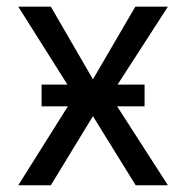

<svg xmlns="http://www.w3.org/2000/svg" viewBox="-20 -550 553 570"><path d="M255.9 -314.5 381.8 -530.3H478.5L307.6 -265.6L478.5 0H382.8L255.9 -205.1L130.9 0H34.2L201.2 -265.6L34.2 -530.3H130.9ZM103.5 -298.8H409.2V-234.4H103.5Z"/></svg>

Font: Pretendard GOV Variable
Style: Regular
Weight: 400
Designer: Base glyphs from Inter by Rasmus Andersson; Hangul glyphs from Noto Sans CJK(Source Han Sans) by Jang Soo-young and Kang
Foundry: Kil Hyung-jin
Version: Version 1.307;Glyphs 3.2 (3192)